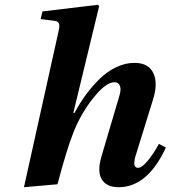

<svg xmlns="http://www.w3.org/2000/svg" viewBox="-20 -762 706 794"><path d="M79.1 12.2 222.2 -632.8Q227.5 -654.3 223.9 -664.3Q220.2 -674.3 206.1 -675.8L147.9 -683.1L155.8 -714.8L384.8 -742.2L390.1 -736.8L283.2 -294.9H288.1Q309.6 -335.4 335.4 -370.6Q361.3 -405.8 392.6 -436.3Q423.8 -466.8 461.2 -484.4Q498.5 -502 536.1 -502Q594.7 -502 614.5 -459Q634.3 -416 611.8 -347.2L540 -115.2Q526.9 -67.9 550.8 -67.9Q566.9 -67.9 591.6 -97.9Q616.2 -127.9 637.2 -167L666 -151.9Q590.3 12.2 470.2 12.2Q420.9 12.2 401.1 -20Q381.3 -52.2 398.9 -112.8L473.1 -363.8Q481.9 -391.6 476.1 -406.7Q470.2 -421.9 453.1 -421.9Q417.5 -421.9 365.5 -356.4Q313.5 -291 283.2 -212.9Q255.9 -145 217.8 0Z"/></svg>

Font: Linguistics Pro
Style: Bold Italic
Weight: 700
Italic angle: -12°
Designer: Stefan Peev, Context Ltd
Foundry: Stefan Peev, Context Ltd
Version: Version 001.000